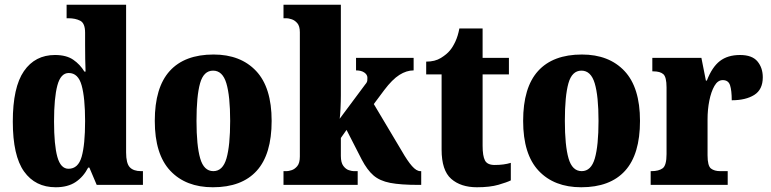

<svg xmlns="http://www.w3.org/2000/svg" viewBox="-20 -780 3252 810"><path d="M215 10Q129 10 81.5 -56.5Q34 -123 34 -267Q34 -412 81 -480Q128 -548 212 -548Q260 -548 289 -528Q318 -508 336 -478H341Q340 -500 339.5 -530.5Q339 -561 339 -590V-642Q339 -682 318.5 -692.5Q298 -703 269 -703H261V-760H512V-137Q512 -91 527.5 -74.5Q543 -58 575 -58H583V0H388L357 -73H352Q332 -34 299 -12Q266 10 215 10ZM269 -68Q310 -68 324.5 -119Q339 -170 339 -269Q339 -367 324.5 -419.5Q310 -472 270 -472Q236 -472 222 -419.5Q208 -367 208 -268Q208 -168 222 -118Q236 -68 269 -68Z M878 10Q764 10 698.5 -59.5Q633 -129 633 -270Q633 -411 696 -480.5Q759 -550 881 -550Q995 -550 1060.5 -480.5Q1126 -411 1126 -270Q1126 -129 1063 -59.5Q1000 10 878 10ZM880 -58Q920 -58 935.5 -112Q951 -166 951 -270Q951 -375 935 -428.5Q919 -482 879 -482Q839 -482 824 -428.5Q809 -375 809 -270Q809 -166 824.5 -112Q840 -58 880 -58Z M1176 0V-58H1190Q1197 -58 1210 -62Q1223 -66 1234 -79Q1245 -92 1245 -120V-644Q1245 -670 1234 -682.5Q1223 -695 1209.5 -699Q1196 -703 1190 -703H1176V-760H1418V-378Q1418 -353 1416.5 -321.5Q1415 -290 1413 -279L1521 -424Q1529 -433 1529.5 -440.5Q1530 -448 1530 -452Q1530 -465 1517 -474Q1504 -483 1482 -483V-536H1725V-483Q1695 -483 1665 -464Q1635 -445 1601 -400L1557 -341L1675 -143Q1699 -101 1718 -79.5Q1737 -58 1753 -58H1757V0H1745Q1670 0 1626 -8.5Q1582 -17 1555.5 -40Q1529 -63 1506 -107L1442 -232L1418 -198V-122Q1418 -94 1428.5 -80Q1439 -66 1452 -62Q1465 -58 1472 -58H1489V0Z M1992 10Q1924 10 1883.5 -25.5Q1843 -61 1843 -149V-466H1778V-520Q1815 -520 1840 -535.5Q1865 -551 1878 -567Q1890 -581 1901 -604.5Q1912 -628 1918 -660H2016V-536H2127V-466H2016V-165Q2016 -122 2026 -103Q2036 -84 2067 -84Q2106 -84 2135 -93V-19Q2119 -11 2083 -0.5Q2047 10 1992 10Z M2432 10Q2318 10 2252.5 -59.5Q2187 -129 2187 -270Q2187 -411 2250 -480.5Q2313 -550 2435 -550Q2549 -550 2614.5 -480.5Q2680 -411 2680 -270Q2680 -129 2617 -59.5Q2554 10 2432 10ZM2434 -58Q2474 -58 2489.5 -112Q2505 -166 2505 -270Q2505 -375 2489 -428.5Q2473 -482 2433 -482Q2393 -482 2378 -428.5Q2363 -375 2363 -270Q2363 -166 2378.5 -112Q2394 -58 2434 -58Z M2725 0V-58H2729Q2759 -58 2775.5 -70Q2792 -82 2792 -130V-411Q2792 -455 2778.5 -467Q2765 -479 2736 -479H2732V-536H2939L2958 -440H2962Q2984 -497 3017 -522.5Q3050 -548 3102 -548Q3153 -548 3175.5 -521Q3198 -494 3198 -454Q3198 -402 3162 -379.5Q3126 -357 3067 -357Q3067 -398 3060 -420Q3053 -442 3029 -442Q3008 -442 2994 -417.5Q2980 -393 2972.5 -355.5Q2965 -318 2965 -277V-125Q2965 -80 2979.5 -69Q2994 -58 3018 -58H3050V0Z"/></svg>

Font: Noto Serif Tamil Condensed Black
Style: Italic
Weight: 900
Width: 3
Italic angle: -12°
Designer: Indian Type Foundry, Tom Grace, and the Monotype Design Team
Foundry: Monotype Imaging Inc.
Version: Version 2.003; ttfautohint (v1.8.4.7-5d5b)